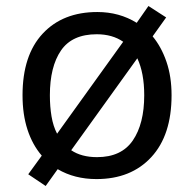

<svg xmlns="http://www.w3.org/2000/svg" viewBox="-20 -586 645 639"><path d="M551 -269Q551 -136 483.5 -63Q416 10 301 10Q228 10 172 -23L132 33L74 -6L119 -68Q88 -104 71.5 -154.5Q55 -205 55 -269Q55 -402 122 -474Q189 -546 304 -546Q377 -546 435 -510L474 -566L533 -528L488 -465Q517 -430 534 -380.5Q551 -331 551 -269ZM146 -269Q146 -231 151.5 -198.5Q157 -166 170 -141L390 -447Q354 -472 302 -472Q220 -472 183 -418Q146 -364 146 -269ZM460 -269Q460 -343 437 -392L217 -86Q251 -63 303 -63Q384 -63 422 -118.5Q460 -174 460 -269Z"/></svg>

Font: Noto Sans Tagalog
Style: Regular
Weight: 400
Designer: Monotype Design Team
Foundry: Monotype Imaging Inc.
Version: Version 2.001; ttfautohint (v1.8.4.7-5d5b)